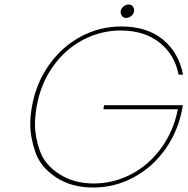

<svg xmlns="http://www.w3.org/2000/svg" viewBox="-20 -828 836 856"><path d="M543 -748Q531 -748 524.5 -756Q518 -764 518 -773Q518 -775 518 -778Q520 -790 530.5 -799Q541 -808 553 -808Q565 -808 571.5 -800Q578 -792 578 -783Q578 -781 578 -778Q576 -766 565.5 -757Q555 -748 543 -748ZM776 -495Q760 -583 692 -637.5Q624 -692 518 -692Q430 -692 350.5 -650.5Q271 -609 216 -531.5Q161 -454 143 -351Q136 -310 136 -273Q136 -217 158 -155Q180 -93 245 -51.5Q310 -10 398 -10Q484 -10 562.5 -50Q641 -90 697 -165.5Q753 -241 773 -341H441L444 -359H795L794 -351Q776 -247 718.5 -165Q661 -83 576.5 -37.5Q492 8 395 8Q298 8 229.5 -37.5Q161 -83 138 -149Q115 -215 115 -274Q115 -311 122 -351Q140 -455 197.5 -537Q255 -619 339.5 -664.5Q424 -710 521 -710Q635 -710 706 -652Q777 -594 796 -495Z"/></svg>

Font: Fz Poppins Thin
Style: Italic
Weight: 100
Italic angle: -10°
Designer: Ninad Kale (Devanagari), Jonny Pinhorn (Latin)
Foundry: Indian Type Foundry
Version: Vit hóa bi Vntype.Com & FontZin.Com